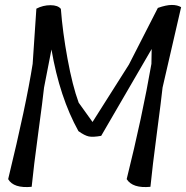

<svg xmlns="http://www.w3.org/2000/svg" viewBox="-20 -755 752 776"><path d="M618 -723Q652 -735 674.5 -735Q697 -735 712 -726L637 -401Q632 -353 614 -217Q596 -81 588 0Q516 7 492 -31Q555 -284 592 -497L593 -557L389 -206Q356 -200 339 -203.5Q322 -207 297 -225Q221 -362 188 -555L158 -401Q153 -353 134.5 -217Q116 -81 108 0Q35 7 13 -31Q86 -331 112 -497L127 -720Q154 -734 184 -734Q214 -734 226 -719Q233 -626 253 -517Q273 -408 298 -340L354 -262L501 -494Z"/></svg>

Font: Tillana
Style: Regular
Weight: 400
Designer: Lipi Raval (Devanagari, Latin), Jonny Pinhorn (Latin)
Foundry: Indian Type Foundry
Version: Version 2.002;PS 1.0;hotconv 1.0.79;makeotf.lib2.5.61930; tt